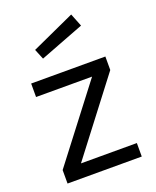

<svg xmlns="http://www.w3.org/2000/svg" viewBox="-138 -821 732 902"><g transform="rotate(-20 227.5 -370.0)"><path d="M41.6 0V-67.4L321.6 -432.6H41.6V-500H412.6V-432.6L133.2 -67.4H412.6V0ZM134.1 -590.9 113.1 -642 329.2 -740.4 354.9 -675.7Z"/></g></svg>

Font: Titillium Web
Style: Bold
Weight: 700
Designer: Mohamed Gaber, Accademia di Belle Arti di Urbino
Foundry: Kief Type Foundry, Accademia di Belle Arti di Urbino
Version: Version 3.000